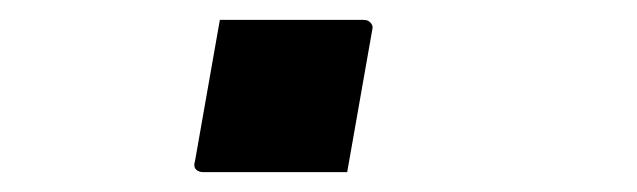

<svg xmlns="http://www.w3.org/2000/svg" viewBox="-20 -166 640 193"><path d="M329 7Q307 7 282 7Q257 7 232 7Q207 7 184 7Q181 7 178.5 5.5Q176 4 175.5 1.5Q175 -1 176 -4L201 -146Q223 -146 248.5 -146Q274 -146 298.5 -146Q323 -146 345 -146Q349 -146 351 -144.5Q353 -143 354 -141Q355 -139 354 -135Z"/></svg>

Font: Rec Mono Linear
Style: Italic
Weight: 400
Italic angle: -10°
Monospace: yes
Version: Version 1.085; ttfautohint (v1.8.4.7-5d5b)